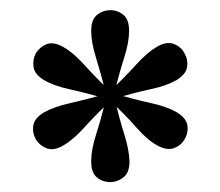

<svg xmlns="http://www.w3.org/2000/svg" viewBox="-20 -608 436 380"><path d="M345.2 -502.4Q352.4 -490.3 350.4 -475.8Q348.4 -461.3 329 -449.2Q308.9 -437.9 278.2 -431.5Q247.6 -425 201.6 -411.3L194.4 -424.2Q227.4 -455.6 249.2 -479.8Q271 -504 290.3 -515.3Q309.7 -526.6 324.2 -521Q338.7 -515.3 345.2 -502.4ZM345.2 -332.3Q338.7 -320.2 324.6 -314.9Q310.5 -309.7 291.1 -320.2Q271 -331.5 250.4 -355.2Q229.8 -379 194.4 -412.1L201.6 -424.2Q245.2 -411.3 277 -404.4Q308.9 -397.6 329 -386.3Q348.4 -375 350.8 -360.1Q353.2 -345.2 345.2 -332.3ZM198.4 -247.6Q183.1 -247.6 171.8 -256.9Q160.5 -266.1 160.5 -288.7Q160.5 -312.1 170.2 -341.9Q179.8 -371.8 191.1 -417.7H205.6Q216.1 -373.4 225.8 -342.7Q235.5 -312.1 236.3 -288.7Q236.3 -266.1 224.2 -256.9Q212.1 -247.6 198.4 -247.6ZM50.8 -332.3Q43.5 -346 46 -360.1Q48.4 -374.2 66.9 -385.5Q87.1 -396.8 117.7 -403.6Q148.4 -410.5 194.4 -423.4L201.6 -411.3Q168.5 -379.8 146.8 -355.6Q125 -331.5 105.6 -320.2Q86.3 -308.9 72.2 -314.5Q58.1 -320.2 50.8 -332.3ZM50.8 -502.4Q58.9 -515.3 72.2 -520.6Q85.5 -525.8 104.8 -515.3Q125 -504 146 -480.6Q166.9 -457.3 201.6 -423.4L194.4 -411.3Q150.8 -424.2 119 -431Q87.1 -437.9 67.7 -449.2Q48.4 -460.5 46.4 -475.4Q44.4 -490.3 50.8 -502.4ZM198.4 -587.9Q212.9 -587.9 224.2 -578.6Q235.5 -569.4 235.5 -546.8Q235.5 -524.2 225.8 -494Q216.1 -463.7 204.8 -417.7H191.1Q179.8 -462.1 170.2 -493.1Q160.5 -524.2 160.5 -546.8Q160.5 -569.4 172.2 -578.6Q183.9 -587.9 198.4 -587.9Z"/></svg>

Font: Playfair SemiBold
Style: Regular
Weight: 600
Designer: Claus Eggers Sørensen
Foundry: Claus Eggers Sørensen
Version: Version 2.001;gftools[0.9.30]